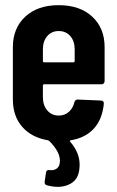

<svg xmlns="http://www.w3.org/2000/svg" viewBox="-20 -539 452 743"><path d="M384.8 -225.1Q384.8 -219.7 381.3 -216.3Q377.9 -212.9 373 -212.9H150.9Q146 -212.9 146 -208V-163.1Q146 -131.3 163.1 -111.6Q180.2 -91.8 207 -91.8Q231 -91.8 246.8 -106.4Q262.7 -121.1 268.1 -144Q271 -153.8 280.8 -153.8L371.1 -149.9Q376.5 -149.9 379.4 -146.5Q382.3 -143.1 381.8 -137.2Q376 -78.1 343.8 -42Q311.5 -5.9 253.9 3.9Q247.6 5.4 252 9.8Q288.1 51.8 288.1 98.1Q288.1 145 263.4 164.6Q238.8 184.1 203.1 184.1Q184.6 184.1 162.1 178.2Q151.4 175.3 152.8 164.1L158.2 127.9Q159.7 117.7 171.9 119.1Q188.5 121.6 200.2 112.8Q211.9 104 211.9 83Q211.9 47.9 170.9 6.8Q169.9 5.9 166 3.9Q102.1 -6.8 65.9 -48.3Q29.8 -89.8 29.8 -153.8V-356.9Q29.8 -429.7 77.6 -474.4Q125.5 -519 207 -519Q289.1 -519 336.9 -474.6Q384.8 -430.2 384.8 -356.9ZM207 -418.9Q179.7 -418.9 162.8 -399.2Q146 -379.4 146 -348.1V-303.2Q146 -297.9 150.9 -297.9H264.2Q269 -297.9 269 -303.2V-348.1Q269 -379.9 252 -399.4Q234.9 -418.9 207 -418.9Z"/></svg>

Font: Barlow Condensed SemiBold
Style: Regular
Weight: 600
Width: 3
Designer: Jeremy Tribby
Foundry: Tribby Type
Version: Version 1.422;hotconv 1.0.109;makeotfexe 2.5.65596